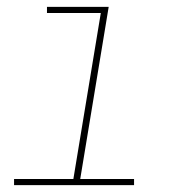

<svg xmlns="http://www.w3.org/2000/svg" viewBox="-20 -540 540 560"><path d="M21 0V-18H194L274 -502H117V-520H297L214 -18H371V0Z"/></svg>

Font: Iosevka SS04 Thin
Style: Italic
Weight: 100
Italic angle: -9°
Monospace: yes
Designer: Belleve Invis
Foundry: Belleve Invis
Version: Version 19.0.0; ttfautohint (v1.8.4)